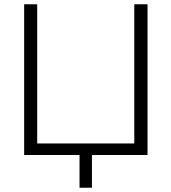

<svg xmlns="http://www.w3.org/2000/svg" viewBox="-20 -725 802 898"><path d="M352 153V0H93V-705H154V-54H608V-705H670V0H410V153Z"/></svg>

Font: Winston Light
Style: Regular
Weight: 300
Designer: Original fonts by Vernon Adams / Changes by Cristiano Sobral
Foundry: Original fonts by Vernon Adams / Changes by Cristiano Sobral
Version: Version 2.503;July 17, 2020;FontCreator 13.0.0.2655 64-bit